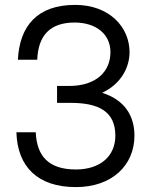

<svg xmlns="http://www.w3.org/2000/svg" viewBox="-20 -752 607 784"><path d="M290 12C437 12 529 -77 529 -198C529 -281 487 -345 397 -373C478 -411 509 -481 509 -539C509 -642 426 -732 287 -732C132 -732 60 -646 53 -508H132C136 -607 184 -660 285 -660C369 -660 431 -615 431 -539C431 -460 373 -401 262 -401H213V-332H268C383 -332 451 -297 451 -198C451 -114 389 -60 290 -60C176 -60 130 -117 126 -212H47C51 -71 134 12 290 12Z"/></svg>

Font: Aspekta 350
Style: Regular
Weight: 350
Designer: Ivo Dolenc
Version: Version 2.000